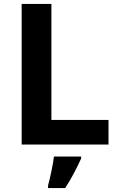

<svg xmlns="http://www.w3.org/2000/svg" viewBox="-20 -734 605 975"><path d="M90 0V-714H241V-125H531V0ZM392 71Q377 104 357 142.5Q337 181 311 221H224V208Q232 179 241 136Q250 93 254 61H392Z"/></svg>

Font: Noto Sans Bengali UI
Style: Bold
Weight: 700
Designer: Jelle Bosma - Monotype Design Team
Foundry: Monotype Imaging Inc.
Version: Version 2.003; ttfautohint (v1.8.4.7-5d5b)